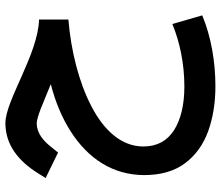

<svg xmlns="http://www.w3.org/2000/svg" viewBox="-74 -422 833 725"><g transform="rotate(-90 342.5 -59.5)"><path d="M631.3 -328.6C500.5 -332 326.2 -455.6 240.2 -455.6C157.7 -455.6 95.7 -405.8 49.3 -330.1L32.7 -303.7L128.9 -256.8L150.4 -283.2C173.3 -312.5 202.6 -337.4 239.7 -337.4C249.5 -337.4 268.1 -332 295.4 -321.8C322.3 -311 353 -298.3 387.2 -284.2C320.3 -267.1 260.7 -242.2 209.5 -209.5C106 -143.6 43.9 -49.8 43.9 68.8C43.9 131.8 59.1 183.6 88.9 223.1C118.7 262.7 158.7 291.5 209.5 310.1C259.8 328.1 316.4 337.4 379.4 337.4C471.2 337.4 566.4 321.3 647 287.6L614.3 174.8C547.4 202.6 464.4 220.2 378.9 220.2C309.6 220.2 254.4 207 213.4 181.2C172.4 154.8 151.9 116.2 151.9 65.4C151.9 -16.6 211.4 -83 303.7 -130.9C395.5 -178.7 513.7 -208 631.3 -217.8Z"/></g></svg>

Font: Vazirmatn SemiBold
Style: Regular
Weight: 600
Designer: Saber Rastikerdar
Foundry: Saber Rastikerdar
Version: Version 33.003